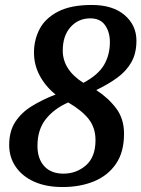

<svg xmlns="http://www.w3.org/2000/svg" viewBox="-20 -744 570 774"><path d="M232 10Q166 10 118 -11.5Q70 -33 43.5 -71.5Q17 -110 17 -159Q17 -215 41.5 -252.5Q66 -290 108 -316Q150 -342 204 -363Q164 -395 140.5 -438.5Q117 -482 117 -532Q117 -584 140 -627.5Q163 -671 214.5 -697.5Q266 -724 350 -724Q435 -724 482.5 -683Q530 -642 530 -580Q530 -529 509.5 -493Q489 -457 452.5 -430.5Q416 -404 368 -381Q417 -349 448.5 -307Q480 -265 480 -205Q480 -131 447.5 -83.5Q415 -36 359 -13Q303 10 232 10ZM316 -410Q376 -442 399.5 -482.5Q423 -523 423 -574Q423 -615 403.5 -642.5Q384 -670 344 -670Q296 -670 264.5 -635Q233 -600 233 -540Q233 -463 316 -410ZM236 -44Q288 -44 326.5 -77.5Q365 -111 365 -179Q365 -229 337.5 -264Q310 -299 255 -331Q198 -306 164.5 -263.5Q131 -221 131 -156Q131 -104 158.5 -74Q186 -44 236 -44Z"/></svg>

Font: Noto Serif Tamil SemiCondensed SemiBold
Style: Italic
Weight: 600
Width: 4
Italic angle: -12°
Designer: Indian Type Foundry, Tom Grace, and the Monotype Design Team
Foundry: Monotype Imaging Inc.
Version: Version 2.003; ttfautohint (v1.8.4.7-5d5b)